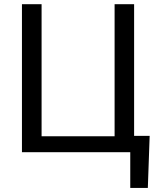

<svg xmlns="http://www.w3.org/2000/svg" viewBox="-20 -731 771 922"><path d="M85.4 -710.9H179.7V-76.7H530.3V-710.9H624V-78.6H698.7L689.9 171.4H605.5V0H85.4Z"/></svg>

Font: Roboto
Style: Regular
Weight: 400
Designer: Google
Version: Version 2.001047; 2015